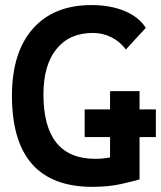

<svg xmlns="http://www.w3.org/2000/svg" viewBox="-20 -723 631 753"><path d="M342.3 9.8Q26.9 9.8 26.9 -347.7Q26.9 -517.1 108.6 -610.1Q190.4 -703.1 338.4 -703.1Q413.1 -703.1 469 -679.7Q524.9 -656.2 551.8 -613.8L473.6 -528.8Q451.2 -559.6 417.2 -576.7Q383.3 -593.8 344.2 -593.8Q252.4 -593.8 201.4 -530.8Q150.4 -467.8 150.4 -352.5Q150.4 -100.1 354 -100.1Q369.6 -100.1 384 -101.6Q398.4 -103 411.6 -105.5V-185.5H312V-293.9H411.6V-365.7H527.3V-293.9H591.3V-185.5H527.3V-19.5Q507.3 -13.2 457 -1.7Q406.7 9.8 342.3 9.8Z"/></svg>

Font: Cascadia Mono PL SemiBold
Style: Regular
Weight: 600
Monospace: yes
Designer: Aaron Bell
Foundry: Saja Typeworks
Version: Version 2404.023; ttfautohint (v1.8.4)